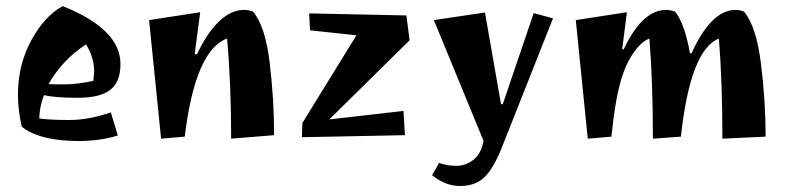

<svg xmlns="http://www.w3.org/2000/svg" viewBox="-20 -452 2636 642"><path d="M189.5 -431.6Q382.8 -354.5 382.8 -238.3Q382.8 -177.7 348.6 -151.4Q314.5 -125 239.7 -125Q165 -125 127 -133.8Q112.3 -96.7 111.3 -55.7Q147.5 -50.8 211.9 -50.8Q276.4 -50.8 350.6 -76.2L374 1Q315.4 19.5 243.2 19.5Q113.3 19.5 52.7 -28.3Q40 -85 40 -134.8Q40 -235.4 84.5 -316.9Q128.9 -398.4 189.5 -431.6ZM142.6 -170.9Q152.3 -169.9 194.8 -169.9Q237.3 -169.9 292 -181.6Q293.9 -196.3 294.9 -211.9Q294.9 -259.8 267.6 -303.7Q187.5 -251 142.6 -170.9Z M795.9 -418.9Q810.5 -418.9 826.2 -413.1Q867.2 -364.3 881.8 -242.2Q896.5 -120.1 896.5 0L752.9 11.7Q752.9 -172.9 739.3 -323.2Q632.8 -284.2 597.7 4.9L518.6 11.7L478.5 -384.8L649.4 -411.1L630.9 -270.5H638.7Q670.9 -339.8 711.4 -379.4Q752 -418.9 795.9 -418.9Z M1013.7 -407.2 1338.9 -400.4 1349.6 -317.4 1081.1 -52.7 1329.1 -81.1 1334 0 989.3 6.8 991.2 -41 1171.9 -334 1016.6 -350.6Z M1424.8 133.8 1448.2 92.8Q1474.6 102.5 1506.3 102.5Q1538.1 102.5 1564 81.5Q1589.8 60.5 1596.7 18.6L1430.7 -384.8L1601.6 -410.2L1655.3 -103.5H1661.1L1764.6 -408.2L1829.1 -390.6L1656.2 45.9Q1627.9 115.2 1597.7 142.6Q1567.4 169.9 1518.1 169.9Q1468.8 169.9 1424.8 133.8Z M2207 -418.9Q2221.7 -418.9 2237.3 -413.1Q2268.6 -375 2287.1 -274.4H2293Q2322.3 -341.8 2359.9 -380.4Q2397.5 -418.9 2439.5 -418.9Q2454.1 -418.9 2467.8 -413.1Q2508.8 -364.3 2524.4 -239.7Q2540 -115.2 2540 4.9L2395.5 11.7Q2395.5 -177.7 2383.8 -323.2Q2288.1 -285.2 2256.8 4.9L2163.1 11.7Q2163.1 -177.7 2151.4 -323.2Q2115.2 -309.6 2081.5 -247.6Q2047.9 -185.5 2031.2 -53.7L2024.4 4.9L1945.3 11.7L1905.3 -384.8L2076.2 -411.1L2060.5 -287.1H2065.4Q2127.9 -418.9 2207 -418.9Z"/></svg>

Font: Ravi Prakash
Style: Regular
Weight: 400
Designer: Appaji Ambarisha Darbha
Version: Version 1.0.4; ttfautohint (v1.2.42-39fb)